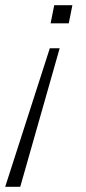

<svg xmlns="http://www.w3.org/2000/svg" viewBox="-43 -546 333 740"><path d="M187 -360H149L-23 174H35ZM236 -526H166L152 -456H222Z"/></svg>

Font: Uncut Sans Light Italic
Style: Regular
Weight: 300
Italic angle: -11°
Designer: Kasper Nordkvist
Foundry: UNCUT.wtf
Version: Version 1.304;Glyphs 3.2 (3246)